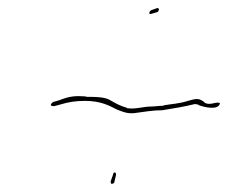

<svg xmlns="http://www.w3.org/2000/svg" viewBox="-20 -566 561 472"><path d="M110 -315C102 -308 104 -305 113 -305L128 -309C148 -315 165 -318 189 -318C228 -318 249 -306 267 -297C281 -291 294 -286 311 -288C334 -291 355 -295 379 -295C404 -299 434 -304 458 -310H461C467 -310 469 -307 470 -307C484 -302 512 -296 519 -308C522 -312 520 -313 519 -313C517 -314 513 -314 509 -313C483 -306 482 -317 478 -318C467 -325 460 -323 442 -318C421 -311 398 -310 382 -307V-306H381C370 -306 360 -304 348 -304C334 -304 312 -297 293 -300H292V-301C277 -305 264 -312 252 -319C240 -327 220 -328 192 -328H191V-329C164 -331 151 -329 129 -321L128 -320H127ZM252 -120C252 -118 253 -114 254 -114C259 -114 261 -117 261 -118L265 -135C266 -138 264 -142 263 -142C258 -142 259 -140 258 -137ZM347 -534C347 -532 348 -531 352 -532L366 -536C372 -538 372 -548 366 -546L352 -541C350 -540 347 -537 347 -534ZM379 -295V-296ZM489 -301H488ZM509 -313Z"/></svg>

Font: Stray Cat
Style: HlCnObl
Weight: 100
Version: Version 1.0